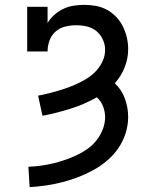

<svg xmlns="http://www.w3.org/2000/svg" viewBox="-20 -763 640 791"><path d="M102 8 97 -76Q123 -77 148.5 -80.5Q174 -84 199 -90Q224 -96 248.5 -104.5Q273 -113 296.5 -124Q320 -135 341 -150Q362 -165 378 -185.5Q394 -206 403.5 -230.5Q413 -255 413 -280Q413 -303 404.5 -325Q396 -347 379 -362Q327 -333 270 -315Q213 -297 155 -286L137 -369Q159 -373 181 -378.5Q203 -384 224.5 -390.5Q246 -397 267 -405Q288 -413 308.5 -423Q329 -433 347.5 -446Q366 -459 380.5 -476Q395 -493 404 -514Q413 -535 413 -558Q413 -580 403.5 -600.5Q394 -621 377 -635Q360 -649 338 -654Q316 -659 294 -659Q271 -659 248.5 -653.5Q226 -648 209 -633Q192 -618 184 -596Q176 -574 176 -551H92V-735H176V-668Q187 -687 204 -702Q221 -717 241 -726.5Q261 -736 283 -739.5Q305 -743 328 -743Q352 -743 376 -738.5Q400 -734 421 -722.5Q442 -711 459 -693Q476 -675 486.5 -653.5Q497 -632 502.5 -608.5Q508 -585 508 -560Q508 -522 493.5 -485.5Q479 -449 453 -420Q467 -407 477.5 -391Q488 -375 494.5 -357Q501 -339 504.5 -320Q508 -301 508 -281Q508 -247 497.5 -214Q487 -181 467.5 -152.5Q448 -124 421.5 -101.5Q395 -79 365 -62.5Q335 -46 302.5 -33.5Q270 -21 237 -12.5Q204 -4 170 1Q136 6 102 8Z"/></svg>

Font: Iosevka HT Medium Extended
Style: Regular
Weight: 500
Width: 7
Monospace: yes
Designer: Belleve Invis
Foundry: Belleve Invis
Version: Version 32.3.0; ttfautohint (v1.8.4)